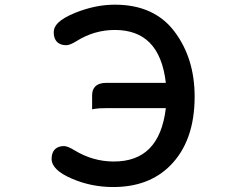

<svg xmlns="http://www.w3.org/2000/svg" viewBox="-20 -750 1040 801"><path d="M459 -625Q373.5 -625 299.3 -578.6Q272 -561.5 256.8 -561.5Q226.1 -561.5 212.9 -581.5Q204.1 -594.7 204.1 -616.2Q204.1 -636.2 222.2 -654.8Q244.1 -676.3 293 -696.3Q377.9 -730.5 459 -730.5Q623.5 -730.5 708 -618.2Q792 -506.8 792 -346.7Q792 -161.1 689.5 -58.6Q600.6 30.3 452.1 30.3Q361.3 30.3 280.3 -4.4Q195.3 -41 195.3 -86.9Q195.3 -113.3 209 -127Q222.7 -140.6 247.1 -140.6Q262.2 -140.6 291.5 -122.6Q367.7 -76.2 455.1 -76.2Q549.3 -76.2 603 -129.9Q658.2 -185.1 671.9 -298.8H422.9Q389.6 -298.8 374.5 -295.9L364.3 -293.9V-352.5Q364.3 -376 377.4 -389.2Q392.6 -404.3 422.9 -404.3H671.9Q658.7 -517.6 604 -572.3Q551.3 -625 459 -625Z"/></svg>

Font: YuPearl-SemiBold
Style: SemiBold
Weight: 600
Designer: Max Yao
Foundry: Max-Everyday
Version: Version 1.011; ttfautohint (v1.8.3)